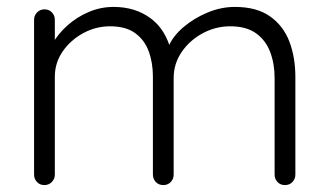

<svg xmlns="http://www.w3.org/2000/svg" viewBox="-20 -535 952 555"><path d="M308.5 -515Q370.5 -515 414.9 -482.5Q459.2 -450 475 -386L461 -381.5L466.8 -399.8Q479.5 -430.2 510.1 -456.4Q540.8 -482.5 580 -498.8Q619.2 -515 658.8 -515Q721.8 -515 760.4 -487.8Q799 -460.5 816.4 -415Q833.8 -369.5 833.8 -312.5V-30.2Q833.8 -17.8 825.4 -8.9Q817 0 803.8 0Q790.5 0 782.1 -8.9Q773.8 -17.8 773.8 -30.2V-309.5Q773.8 -350.8 760.9 -384.8Q748 -418.8 719.9 -438.9Q691.8 -459 645.2 -459Q603.5 -459 566 -438.9Q528.5 -418.8 505.2 -384.8Q482 -350.8 482 -309.5V-30.2Q482 -17.8 473.6 -8.9Q465.2 0 452 0Q438.8 0 430.4 -8.9Q422 -17.8 422 -30.2V-313.2Q422 -353.8 409.9 -386.6Q397.8 -419.5 370.8 -439.2Q343.8 -459 298 -459Q257 -459 220.6 -439.2Q184.2 -419.5 161.4 -386.6Q138.5 -353.8 138.5 -313.2V-30.2Q138.5 -17.8 129.8 -8.9Q121 0 108.5 0Q95.2 0 86.9 -8.9Q78.5 -17.8 78.5 -30.2V-477.8Q78.5 -490.2 87.2 -499.1Q96 -508 108.5 -508Q121.8 -508 130.1 -499.1Q138.5 -490.2 138.5 -477.8V-385.2L112.2 -347.8Q114.5 -378.2 131.2 -407.9Q148 -437.5 175.1 -461.6Q202.2 -485.8 236.6 -500.4Q271 -515 308.5 -515Z"/></svg>

Font: Quicksand Variable Light
Style: Regular
Weight: 300
Designer: Andrew Paglinawan
Foundry: Andrew Paglinawan
Version: Version 3.004